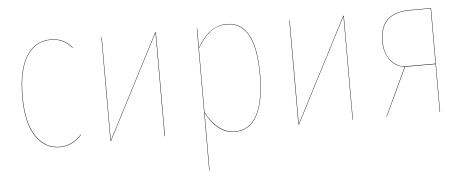

<svg xmlns="http://www.w3.org/2000/svg" viewBox="-49 -644 2319 951"><g transform="rotate(-5 1111.0 -168.5)"><path d="M231 -526.9Q293 -526.9 335.9 -477.1L334 -476.1Q291.5 -524.9 231 -524.9Q152.3 -524.9 109.6 -456.5Q66.9 -388.2 66.9 -255.9Q66.9 -126.5 111.6 -59.8Q156.2 6.8 229 6.8Q291.5 6.8 336.9 -44.9L338.9 -43.9Q293 8.8 229 8.8Q154.8 8.8 109.9 -58.3Q64.9 -125.5 64.9 -255.9Q64.9 -389.2 108.4 -458Q151.9 -526.9 231 -526.9Z M752 -517.1V0H750V-394V-515.1L483.9 0H481V-517.1H482.9V-121.1V-2L749 -517.1Z M1104.5 -526.9Q1248.5 -526.9 1248.5 -264.2Q1248.5 -131.3 1210.9 -61.3Q1173.3 8.8 1100.6 8.8Q1013.2 8.8 957.5 -98.1V189.9H955.6V-517.1H957.5V-421.9Q1018.1 -526.9 1104.5 -526.9ZM1100.6 6.8Q1172.4 6.8 1209.5 -62.5Q1246.6 -131.8 1246.6 -264.2Q1246.6 -524.9 1104.5 -524.9Q1058.1 -524.9 1022.9 -497.8Q987.8 -470.7 957.5 -418.9V-101.1Q1015.1 6.8 1100.6 6.8Z M1686.5 -517.1V0H1684.6V-394V-515.1L1418.5 0H1415.5V-517.1H1417.5V-121.1V-2L1683.6 -517.1Z M2016.1 -517.1H2120.1V0H2118.2V-238.8H1966.8L1855 0H1853L1964.8 -239.3Q1921.4 -243.2 1893.3 -280.5Q1865.2 -317.9 1865.2 -374Q1865.2 -444.3 1901.6 -480.7Q1938 -517.1 2016.1 -517.1ZM1970.2 -241.2H2118.2V-515.1H2016.1Q1938.5 -515.1 1902.8 -479.2Q1867.2 -443.4 1867.2 -374Q1867.2 -313.5 1898.2 -277.3Q1929.2 -241.2 1970.2 -241.2Z"/></g></svg>

Font: Fira Sans Compressed Two
Style: Regular
Weight: 100
Width: 1
Designer: Carrois Corporate & Edenspiekermann AG
Foundry: Carrois Corporate GbR & Edenspiekermann AG
Version: Version 4.203;PS 004.203;hotconv 1.0.88;makeotf.lib2.5.64775